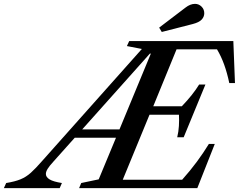

<svg xmlns="http://www.w3.org/2000/svg" viewBox="-146 -974 1236 994"><path d="M174.5 -26.5 163 0H-126L-114 -26.5Q-68 -34 -39.5 -45.8Q-11 -57.5 13.5 -79.5Q38 -101.5 72 -140.5L588.5 -720.5L511 -735.5L523 -761.5H1062L1070.5 -544H1041Q1030 -596.5 1014.5 -639.5Q999 -682.5 977.5 -718.5H768L647.5 -424H795.5Q853 -484 885 -536.5H917.5L805 -263.5H771.5Q778.5 -292.5 780.2 -321.8Q782 -351 780.5 -380H628L489.5 -43.5H797Q839 -90.5 873 -136.5Q907 -182.5 935.5 -229H966L875.5 0H263.5L274.5 -26.5L365 -45.5L454.5 -261H241L131.5 -138.5Q109.5 -114.5 100.5 -99.8Q91.5 -85 91.5 -73.5Q91.5 -57 110.8 -45.2Q130 -33.5 174.5 -26.5ZM635 -696.5H630L279.5 -304H472.5ZM691.5 -808.5 678 -831 814 -934.5Q839 -954 863.5 -954Q883 -954 897.2 -940Q911.5 -926 911.5 -905.5Q911.5 -887 898 -872.5Q884.5 -858 851.5 -849.5Z"/></svg>

Font: Libre Caslon Text Medium Italic
Style: Regular
Weight: 500
Italic angle: -22.583°
Designer: Pablo Impallari, Rodrigo Fuenzalida, Katja Schimmel
Foundry: Pablo Impallari, Rodrigo Fuenzalida
Version: Version 2.000